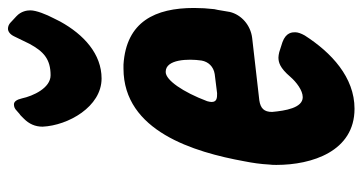

<svg xmlns="http://www.w3.org/2000/svg" viewBox="-234 -669 910 482"><g transform="rotate(-90 221.0 -428.0)"><path d="M144 -776C147 -712 194 -628 265 -628C326 -628 375 -672 408 -732L416 -748C426 -767 436 -792 436 -807C436 -815 434 -830 421 -842C417 -846 412 -850 407 -855L406 -856C401 -861 395 -863 390 -863C383 -863 376 -858 371 -848L352 -809C333 -774 314 -756 273 -756C241 -756 221 -800 215 -828C212 -841 207 -848 200 -848C194 -848 189 -846 184 -841L176 -834C174 -833 172 -831 170 -829L164 -823C151 -810 144 -795 144 -776ZM373 -118C378 -127 381 -135 381 -142C381 -149 381 -165 356 -174L331 -182C326 -183 322 -184 318 -184C306 -184 292 -181 269 -154C256 -139 235 -123 218 -123C191 -123 184 -167 181 -200C181 -220 190 -229 210 -232L367 -250C399 -254 425 -277 432 -306C435 -321 436 -333 439 -345C441 -362 442 -379 442 -396C442 -493 408 -566 300 -573H290C133 -573 80 -396 57 -269C53 -249 50 -228 49 -208C48 -201 48 -195 48 -189C48 -100 82 7 189 7C268 7 330 -51 373 -118ZM310 -377C307 -360 295 -347 276 -344L228 -338C217 -338 206 -338 206 -352C206 -355 207 -359 208 -363C231 -424 261 -467 281 -467H282C313 -467 315 -411 310 -377Z"/></g></svg>

Font: Bangerz
Style: Bold
Weight: 700
Designer: vernon adams
Foundry: Vernon Adams
Version: Version 2.10;December 28, 2023;FontCreator 13.0.0.2683 64-bi